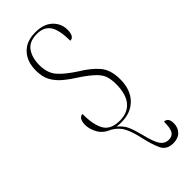

<svg xmlns="http://www.w3.org/2000/svg" viewBox="-254 -576 849 849"><g transform="rotate(-45 171.0 -151.5)"><path d="M168 10Q153 10 139 8Q164 28 174.5 52.5Q185 77 195 117Q209 174 223.5 193.5Q238 213 261 213Q284 213 293.5 197Q303 181 303 141Q329 141 329 177Q329 203 312.5 220.5Q296 238 265 238Q224 238 209 206Q194 174 182 119Q173 78 159 49Q145 20 113 1Q77 -13 61.5 -41Q46 -69 46 -95Q46 -117 53.5 -127.5Q61 -138 72 -138Q72 -69 92.5 -34.5Q113 0 168 0Q218 0 244.5 -32Q271 -64 271 -127Q271 -154 264.5 -174.5Q258 -195 239 -214Q220 -233 184 -258Q144 -283 117 -305.5Q90 -328 76 -354.5Q62 -381 62 -419Q62 -475 93 -508Q124 -541 180 -541Q232 -541 260.5 -514Q289 -487 289 -448Q289 -405 263 -405Q263 -473 243 -502Q223 -531 180 -531Q132 -531 111 -501.5Q90 -472 90 -425Q90 -376 115.5 -346.5Q141 -317 194 -283Q242 -254 270.5 -221Q299 -188 299 -128Q299 -64 263.5 -27Q228 10 168 10Z"/></g></svg>

Font: Noto Serif Display Condensed Thin
Style: Regular
Weight: 100
Width: 3
Designer: Monotype Design Team
Foundry: Monotype Imaging Inc.
Version: Version 2.009